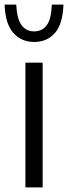

<svg xmlns="http://www.w3.org/2000/svg" viewBox="-47 -815 296 835"><path d="M63.5 0V-542.5H138.5V0ZM101.5 -632.5Q46 -632.5 11 -671.8Q-24 -711 -27 -795H23.5Q27 -732 47 -705.2Q67 -678.5 101.5 -678.5Q136.5 -678.5 156.2 -705.2Q176 -732 178.5 -795H229Q226 -710.5 191.8 -671.5Q157.5 -632.5 101.5 -632.5Z"/></svg>

Font: Encode Sans Condensed Condensed
Style: Regular
Weight: 400
Width: 3
Designer: Multiple Designers
Foundry: Impallari Type
Version: Version 3.000; ttfautohint (v1.8.3) -l 8 -r 50 -G 200 -x 14 